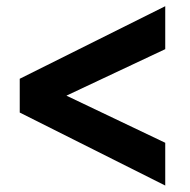

<svg xmlns="http://www.w3.org/2000/svg" viewBox="-20 -627 602 607"><path d="M42.4 -271.2V-378L502.4 -607.4V-471.6L190 -324.6V-324.6L502.4 -175.6V-40.4Z"/></svg>

Font: Fixel Italic Variable 20240409 Display Thin
Style: Italic
Weight: 100
Italic angle: -10°
Designer: AlfaBravo + MacPaw
Foundry: Kyrylo Tkachov, Marchela Mozhyna, Serhii Makarenko, Maria Weinstein, Zakhar Kryvoshyya
Version: Version 1.211;Glyphs 3.2 (3225)